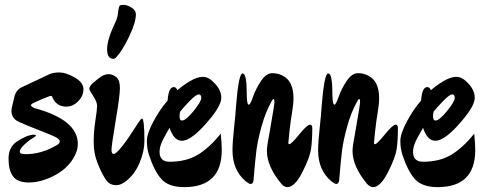

<svg xmlns="http://www.w3.org/2000/svg" viewBox="-20 -807 1988 787"><path d="M252 -370Q211 -370 195 -408Q193 -414 188.5 -414Q184 -414 155.5 -402Q127 -390 117 -385Q107 -380 107 -375.5Q107 -371 121 -364Q299 -316 299 -217Q299 -182 271.5 -144.5Q244 -107 194 -83Q144 -59 98 -59Q52 -59 33.5 -84Q15 -109 15 -156Q15 -203 48 -226Q92 -255 120 -255Q127 -255 127 -251.5Q127 -248 111.5 -239Q96 -230 78.5 -213Q61 -196 61 -185.5Q61 -175 85 -175Q149 -175 211 -211Q225 -218 225 -227.5Q225 -237 204 -247Q183 -257 133.5 -276Q84 -295 55.5 -308.5Q27 -322 27 -353Q27 -362 31.5 -378.5Q36 -395 37 -401Q42 -436 68.5 -449Q95 -462 183 -503Q198 -510 224 -510Q250 -510 286 -489.5Q322 -469 322 -441.5Q322 -414 300.5 -392Q279 -370 252 -370Z M456 -572Q452 -566 444 -566Q419 -566 419 -606Q419 -646 454 -718Q461 -733 463 -749Q465 -765 465.5 -767.5Q466 -770 466.5 -771.5Q467 -773 467.5 -775.5Q468 -778 468.5 -779.5Q469 -781 470 -782.5Q471 -784 472 -785Q475 -787 488 -787Q501 -787 519 -776Q537 -765 537 -748Q537 -715 509 -656.5Q481 -598 456 -572ZM496 -64Q475 -48 457.5 -48Q440 -48 428.5 -55.5Q417 -63 408 -80Q393 -104 378.5 -142Q364 -180 364 -224Q364 -268 371 -313Q378 -358 378 -373.5Q378 -389 362 -413.5Q346 -438 346 -443Q346 -448 349.5 -453.5Q353 -459 358.5 -464.5Q364 -470 369.5 -474Q375 -478 382 -484Q405 -503 424 -503Q443 -503 457.5 -490Q472 -477 471.5 -445Q471 -413 456 -324Q437 -210 437 -193Q437 -176 446 -176Q466 -176 547 -304Q558 -321 562.5 -321Q567 -321 569.5 -296Q572 -271 572 -229.5Q572 -188 552.5 -140.5Q533 -93 496 -64Z M735 -40Q671 -40 641.5 -73Q612 -106 590 -174Q582 -200 582 -229.5Q582 -259 608.5 -308.5Q635 -358 667 -395Q671 -450 692 -450Q703 -450 707 -437Q728 -456 758 -474Q788 -492 812 -492Q836 -492 861.5 -464Q887 -436 887 -406.5Q887 -377 846 -326Q769 -230 725 -230Q693 -230 675 -283Q674 -281 665.5 -266.5Q657 -252 653.5 -245Q650 -238 644 -226Q634 -203 634 -185Q634 -144 675 -144Q743 -144 790.5 -172.5Q838 -201 885 -259Q889 -215 889 -192Q889 -40 735 -40ZM718 -349Q716 -337 716 -331Q716 -313 726 -313Q742 -313 773.5 -352Q805 -391 805 -405.5Q805 -420 794.5 -420Q784 -420 758.5 -394Q733 -368 718 -349Z M1158 -40Q1145 -40 1133 -54Q1074 -125 1074 -189Q1074 -208 1087 -276Q1105 -378 1105 -389.5Q1105 -401 1101.5 -401Q1098 -401 1094 -393Q1068 -347 1052 -288.5Q1036 -230 1031 -190Q1026 -150 1020 -78Q1020 -53 1007 -53Q1001 -53 987 -64Q933 -110 933 -190Q933 -224 939.5 -284Q946 -344 947 -367Q958 -506 974 -506Q983 -506 987 -486.5Q991 -467 991 -442.5Q991 -418 992.5 -398Q994 -378 1000 -378Q1006 -378 1017 -410Q1028 -442 1049.5 -474.5Q1071 -507 1096 -507Q1121 -507 1140 -496Q1183 -474 1183 -404Q1183 -380 1177 -345Q1171 -310 1166.5 -268.5Q1162 -227 1162 -221.5Q1162 -216 1166 -216Q1174 -216 1206.5 -256Q1239 -296 1251 -296Q1260 -296 1260 -282Q1260 -233 1255 -197Q1250 -161 1219 -100.5Q1188 -40 1158 -40Z M1509 -40Q1496 -40 1484 -54Q1425 -125 1425 -189Q1425 -208 1438 -276Q1456 -378 1456 -389.5Q1456 -401 1452.5 -401Q1449 -401 1445 -393Q1419 -347 1403 -288.5Q1387 -230 1382 -190Q1377 -150 1371 -78Q1371 -53 1358 -53Q1352 -53 1338 -64Q1284 -110 1284 -190Q1284 -224 1290.5 -284Q1297 -344 1298 -367Q1309 -506 1325 -506Q1334 -506 1338 -486.5Q1342 -467 1342 -442.5Q1342 -418 1343.5 -398Q1345 -378 1351 -378Q1357 -378 1368 -410Q1379 -442 1400.5 -474.5Q1422 -507 1447 -507Q1472 -507 1491 -496Q1534 -474 1534 -404Q1534 -380 1528 -345Q1522 -310 1517.5 -268.5Q1513 -227 1513 -221.5Q1513 -216 1517 -216Q1525 -216 1557.5 -256Q1590 -296 1602 -296Q1611 -296 1611 -282Q1611 -233 1606 -197Q1601 -161 1570 -100.5Q1539 -40 1509 -40Z M1774 -40Q1710 -40 1680.5 -73Q1651 -106 1629 -174Q1621 -200 1621 -229.5Q1621 -259 1647.5 -308.5Q1674 -358 1706 -395Q1710 -450 1731 -450Q1742 -450 1746 -437Q1767 -456 1797 -474Q1827 -492 1851 -492Q1875 -492 1900.5 -464Q1926 -436 1926 -406.5Q1926 -377 1885 -326Q1808 -230 1764 -230Q1732 -230 1714 -283Q1713 -281 1704.5 -266.5Q1696 -252 1692.5 -245Q1689 -238 1683 -226Q1673 -203 1673 -185Q1673 -144 1714 -144Q1782 -144 1829.5 -172.5Q1877 -201 1924 -259Q1928 -215 1928 -192Q1928 -40 1774 -40ZM1757 -349Q1755 -337 1755 -331Q1755 -313 1765 -313Q1781 -313 1812.5 -352Q1844 -391 1844 -405.5Q1844 -420 1833.5 -420Q1823 -420 1797.5 -394Q1772 -368 1757 -349Z"/></svg>

Font: Ma Shan Zheng
Style: Regular
Weight: 400
Designer: ZhongQi
Foundry: ZhongQi
Version: Version 2.001